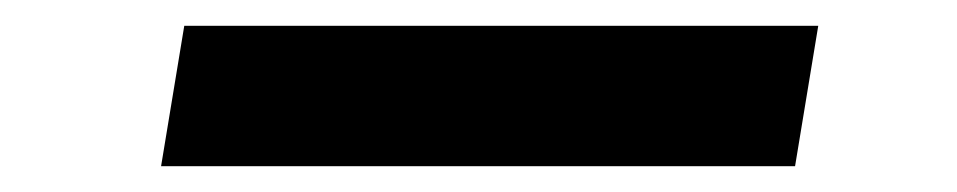

<svg xmlns="http://www.w3.org/2000/svg" viewBox="-20 -129 743 149"><path d="M123 -109H615L597 0H105Z"/></svg>

Font: Be Vietnam
Style: Bold Italic
Weight: 700
Italic angle: -9.66701°
Designer: Gabriel Lam
Foundry: TypeRant
Version: Version 3.000